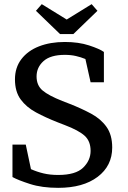

<svg xmlns="http://www.w3.org/2000/svg" viewBox="-20 -888 616 924"><path d="M260 16Q182 16 124.5 -2.5Q67 -21 40 -36V-192H104L129 -74Q158 -61 189.5 -53.5Q221 -46 260 -46Q344 -46 380 -81Q416 -116 416 -162Q416 -209 387 -235Q358 -261 292 -286L256 -300Q200 -322 153.5 -347Q107 -372 79.5 -409.5Q52 -447 52 -506Q52 -563 83 -603.5Q114 -644 168 -665Q222 -686 292 -686Q358 -686 408.5 -669.5Q459 -653 480 -638V-492H416L391 -604Q369 -613 345 -618.5Q321 -624 292 -624Q223 -624 189.5 -594Q156 -564 156 -520Q156 -477 185 -452.5Q214 -428 280 -402L316 -388Q372 -366 418.5 -341Q465 -316 492.5 -277.5Q520 -239 520 -178Q520 -90 450 -37Q380 16 260 16ZM181 -868 301 -794 421 -868 449 -836 333 -724H269L153 -836Z"/></svg>

Font: Source Serif 4 Caption
Style: Regular
Weight: 400
Designer: Frank Grießhammer
Foundry: Adobe Systems Incorporated
Version: Version 4.004;hotconv 1.0.117;makeotfexe 2.5.65602